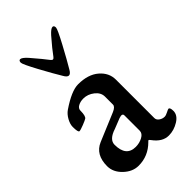

<svg xmlns="http://www.w3.org/2000/svg" viewBox="-214 -757 837 837"><g transform="rotate(-45 204.5 -339.0)"><path d="M193 -590Q213 -618 253 -664Q273 -686 283 -686Q292 -686 292 -673Q292 -663 258.5 -600.5Q225 -538 204 -503Q194 -485 184 -485Q174 -485 164 -503Q142 -539 108.5 -601Q75 -663 75 -673Q75 -686 84 -686Q94 -686 114 -664Q158 -613 175 -590Q184 -578 193 -590ZM111 -131Q111 -59 170 -59Q193 -59 212.5 -69.5Q232 -80 232 -97V-191Q232 -206 209 -198L161 -179Q111 -163 111 -131ZM185 -430Q246 -430 281 -400Q316 -370 316 -328V-91Q316 -79 327.5 -71Q339 -63 352 -63Q360 -63 372.5 -69.5Q385 -76 388 -76Q397 -76 397 -54Q397 -28 368 -10Q339 8 307 8Q268 8 238 -33Q233 -40 230.5 -40.5Q228 -41 223 -35Q180 8 121 8Q84 8 53 -21.5Q22 -51 22 -88Q22 -159 76 -182L207 -237Q230 -247 230 -260V-309Q230 -334 207 -352Q184 -370 157 -370Q139 -370 125 -362.5Q111 -355 111 -341Q111 -309 101 -302Q95 -298 73.5 -289.5Q52 -281 45 -281Q37 -281 37 -315Q37 -332 48 -352Q59 -372 75 -383Q144 -430 185 -430Z"/></g></svg>

Font: EB Garamond 08
Style: Regular
Weight: 400
Version: Version 0.016 ; ttfautohint (v1.5)